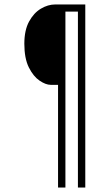

<svg xmlns="http://www.w3.org/2000/svg" viewBox="-20 -720 490 860"><path d="M240 120V-340H207Q185 -340 157.2 -358.8Q129.5 -377.5 109.2 -418Q89 -458.5 89 -524Q89 -584.5 110.2 -623.5Q131.5 -662.5 163.2 -681.2Q195 -700 227 -700H362V120H329V-668H273V120Z"/></svg>

Font: Trispace Condensed Thin
Style: Regular
Weight: 100
Width: 3
Designer: Tyler Finck
Foundry: Etcetera Type Company
Version: Version 1.210; ttfautohint (v1.8.3)